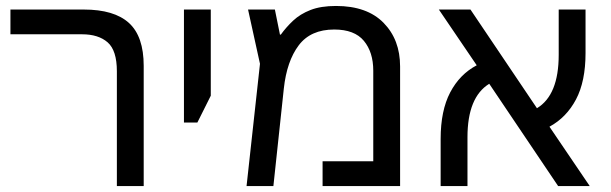

<svg xmlns="http://www.w3.org/2000/svg" viewBox="-20 -624 2048 644"><path d="M372 0V-385Q372 -455 341 -482Q310 -509 255 -509H15V-592H261Q363 -592 412.5 -547Q462 -502 462 -403V0Z M597 -213V-592H687V-303L642 -213Z M1107 -604Q1211 -604 1266.5 -547.5Q1322 -491 1322 -401V0H1062V-83H1232V-387Q1232 -449 1200.5 -487Q1169 -525 1101 -525Q1022 -525 982 -472Q942 -419 932 -327L897 0H807L852 -410L812 -592H902L919 -508H922Q940 -533 963.5 -555Q987 -577 1021.5 -590.5Q1056 -604 1107 -604Z M1458 0V-158Q1458 -253 1490 -314Q1522 -375 1579 -405L1452 -592H1558L1781 -261Q1854 -305 1854 -440V-592H1944V-446Q1944 -351 1912 -290.5Q1880 -230 1823 -199L1958 0H1852L1621 -343Q1548 -298 1548 -164V0Z"/></svg>

Font: Go Noto Kurrent-Regular
Style: Regular
Weight: 400
Designer: Monotype Design Team
Foundry: Monotype Imaging Inc.
Version: Version 2.012; ttfautohint (v1.8.4.7-5d5b)